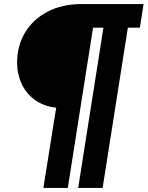

<svg xmlns="http://www.w3.org/2000/svg" viewBox="-20 -720 725 943"><path d="M193 203 256 -191Q194 -198 151 -229.5Q108 -261 86 -309Q64 -357 64 -412Q64 -495 103 -560Q142 -625 213.5 -662.5Q285 -700 380 -700H685L667 -584H608L484 203H364L488 -584H437L313 203Z"/></svg>

Font: MuseoModerno ExtraBold
Style: Italic
Weight: 800
Italic angle: -9°
Designer: Pablo Cosgaya, Héctor Gatti, Marcela Romero, and the Authors of The MuseoModerno Project.
Foundry: Omnibus-Type Team
Version: Version 1.003